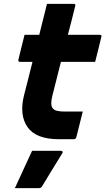

<svg xmlns="http://www.w3.org/2000/svg" viewBox="-20 -720 545 993"><path d="M408 -143Q391 -77 375 -11Q372 0 361 0H285Q166 0 122.5 -62.5Q79 -125 104 -226Q115 -269 126 -312.5Q137 -356 148 -400H83Q78 -400 76 -403.5Q74 -407 75 -411Q83 -446 91 -476Q99 -506 107 -540H183Q187 -557 191.5 -574Q196 -591 200 -608Q206 -631 211.5 -654Q217 -677 223 -700H361Q373 -700 369 -689Q360 -652 350.5 -614.5Q341 -577 331 -540H496Q508 -540 504 -529Q496 -495 488.5 -465Q481 -435 472 -400H295Q284 -356 273 -312.5Q262 -269 251 -226Q239 -178 252 -161Q260 -150 276.5 -146.5Q293 -143 317 -143ZM146 60H294Q300 60 303 63.5Q306 67 302 73Q275 116 250.5 156.5Q226 197 198 243Q196 247 192 250Q188 253 181 253H57Q80 203 102.5 154Q125 105 146 60Z"/></svg>

Font: Recursive Sn Lnr St XBd
Style: Italic
Weight: 800
Italic angle: -15°
Version: Version 1.079;hotconv 1.0.112;makeotfexe 2.5.65598; ttfautoh